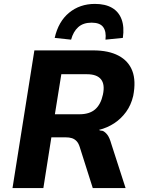

<svg xmlns="http://www.w3.org/2000/svg" viewBox="-20 -963 735 983"><path d="M44 0 156 -705H458Q536 -705 587 -678Q638 -651 657.5 -600Q677 -549 662 -472Q651 -425 625.5 -390Q600 -355 565 -332Q530 -309 487 -298L492 -295L506 -293Q519 -287 530 -272.5Q541 -258 550 -226L623 0H455L388 -211Q382 -230 372 -240.5Q362 -251 348.5 -255.5Q335 -260 314 -260H243L202 0ZM261 -378H387Q438 -378 467 -403Q496 -428 507 -479Q518 -531 497 -557Q476 -583 425 -583H294ZM344 -760 260 -769Q279 -853 334 -898Q389 -943 466 -943Q519 -943 553.5 -923Q588 -903 602.5 -864Q617 -825 609 -769L520 -760Q525 -801 508.5 -824Q492 -847 449 -847Q406 -847 380.5 -824Q355 -801 344 -760Z"/></svg>

Font: Nunito Sans 7pt SemiCondensed ExtraBold
Style: Italic
Weight: 800
Width: 4
Italic angle: -9°
Designer: Vernon Adams
Foundry: Vernon Adams
Version: Version 3.101;gftools[0.9.27]